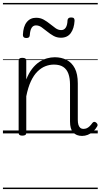

<svg xmlns="http://www.w3.org/2000/svg" viewBox="-20 -909 686 1308"><path d="M539 17Q520 17 504.5 11Q489 5 478 -7.5Q467 -20 462 -38Q457 -56 457 -81V-332Q457 -376 446 -406.5Q435 -437 411 -453Q387 -469 347 -469Q318 -469 289.5 -458Q261 -447 235.5 -422Q210 -397 190.5 -355.5Q171 -314 159 -253V-4Q159 6 152.5 10.5Q146 15 132 15Q119 15 113 10.5Q107 6 107 -4V-496Q107 -506 113 -510.5Q119 -515 132 -515Q146 -515 152.5 -510.5Q159 -506 159 -496V-368Q176 -411 198.5 -440Q221 -469 247 -486.5Q273 -504 300 -511.5Q327 -519 353 -519Q398 -519 433.5 -501Q469 -483 489.5 -444Q510 -405 510 -341V-93Q510 -73 514 -59.5Q518 -46 526.5 -38.5Q535 -31 549 -31Q560 -31 570 -35Q580 -39 590 -48.5Q600 -58 610 -72Q616 -79 622.5 -79Q629 -79 636 -73Q643 -67 644.5 -60.5Q646 -54 642 -48Q631 -28 614 -13Q597 2 578 9.5Q559 17 539 17ZM159 -650Q136 -650 136 -671Q138 -728 162 -758Q186 -788 226 -788Q255 -788 278 -775Q301 -762 320.5 -746Q340 -730 358.5 -717Q377 -704 397 -704Q417 -704 428 -721Q439 -738 440 -771Q442 -790 464 -790Q478 -790 483 -785Q488 -780 488 -768Q485 -715 462 -683.5Q439 -652 395 -652Q367 -652 344 -665Q321 -678 301 -694.5Q281 -711 263 -723.5Q245 -736 225 -736Q206 -736 195.5 -719.5Q185 -703 183 -669Q182 -659 176.5 -654.5Q171 -650 159 -650ZM0 369H646V379H0ZM0 -20H646V0H0ZM0 -505H646V-500H0ZM0 -889H646V-879H0Z"/></svg>

Font: Playwrite HR Lijeva Guides
Style: Regular
Weight: 400
Designer: Veronika Burian, José Scaglione
Foundry: TypeTogether
Version: Version 1.003